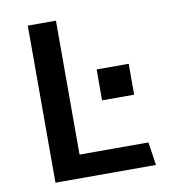

<svg xmlns="http://www.w3.org/2000/svg" viewBox="-78 -756 756 826"><g transform="rotate(-10 300.0 -343.0)"><path d="M98 0V-686H221V-101H522L537 0ZM357 -314V-449H497V-314Z"/></g></svg>

Font: Chivo Mono Medium
Style: Regular
Weight: 500
Monospace: yes
Designer: Hector Gatti
Foundry: Omnibus-Type
Version: Version 1.008